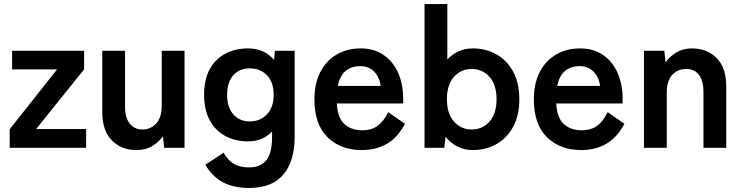

<svg xmlns="http://www.w3.org/2000/svg" viewBox="-20 -733 3683 952"><path d="M28 0V-92L263 -389H40V-481H397V-389L159 -93H407V0Z M657 11Q582 11 534.5 -37Q487 -85 487 -179V-481H600V-204Q600 -149 623.5 -120Q647 -91 685 -91Q728 -91 755 -121Q782 -151 782 -209V-481H895V0H794L788 -57Q769 -30 736 -9.5Q703 11 657 11Z M1214 199Q1139 199 1086 171Q1033 143 998 84L1089 24Q1109 61 1139 79Q1169 97 1214 97Q1273 97 1301 61Q1329 25 1329 -54V-81Q1282 -32 1210 -32Q1147 -32 1097.5 -58.5Q1048 -85 1020 -136.5Q992 -188 992 -263Q992 -339 1020 -390Q1048 -441 1097.5 -467Q1147 -493 1210 -493Q1290 -493 1339 -436L1343 -481H1441V-54Q1441 65 1385.5 132Q1330 199 1214 199ZM1219 -131Q1271 -131 1304 -166.5Q1337 -202 1337 -263Q1337 -325 1304 -359.5Q1271 -394 1219 -394Q1167 -394 1136.5 -359.5Q1106 -325 1106 -263Q1106 -202 1136.5 -166.5Q1167 -131 1219 -131Z M1774 11Q1669 11 1604 -52.5Q1539 -116 1539 -241Q1539 -319 1568 -375.5Q1597 -432 1649 -462.5Q1701 -493 1768 -493Q1835 -493 1882 -460.5Q1929 -428 1954 -372Q1979 -316 1979 -246V-220H1650Q1654 -148 1688 -117.5Q1722 -87 1776 -87Q1823 -87 1853 -109.5Q1883 -132 1905 -177L1988 -119Q1951 -50 1897.5 -19.5Q1844 11 1774 11ZM1655 -307H1868Q1860 -354 1833.5 -379.5Q1807 -405 1766 -405Q1722 -405 1693.5 -381Q1665 -357 1655 -307Z M2323 11Q2282 11 2248 -6.5Q2214 -24 2189 -55L2183 0H2085V-713H2198V-438Q2222 -464 2254 -478.5Q2286 -493 2323 -493Q2390 -493 2442.5 -463Q2495 -433 2525 -376.5Q2555 -320 2555 -241Q2555 -162 2525 -105.5Q2495 -49 2442.5 -19Q2390 11 2323 11ZM2319 -91Q2372 -91 2407 -130Q2442 -169 2442 -241Q2442 -313 2407 -352Q2372 -391 2319 -391Q2266 -391 2231 -352Q2196 -313 2196 -241Q2196 -169 2231 -130Q2266 -91 2319 -91Z M2862 11Q2757 11 2692 -52.5Q2627 -116 2627 -241Q2627 -319 2656 -375.5Q2685 -432 2737 -462.5Q2789 -493 2856 -493Q2923 -493 2970 -460.5Q3017 -428 3042 -372Q3067 -316 3067 -246V-220H2738Q2742 -148 2776 -117.5Q2810 -87 2864 -87Q2911 -87 2941 -109.5Q2971 -132 2993 -177L3076 -119Q3039 -50 2985.5 -19.5Q2932 11 2862 11ZM2743 -307H2956Q2948 -354 2921.5 -379.5Q2895 -405 2854 -405Q2810 -405 2781.5 -381Q2753 -357 2743 -307Z M3173 0V-481H3274L3280 -424Q3300 -452 3333 -472.5Q3366 -493 3411 -493Q3486 -493 3533.5 -445Q3581 -397 3581 -304V0H3468V-277Q3468 -334 3445 -362.5Q3422 -391 3383 -391Q3340 -391 3313 -361.5Q3286 -332 3286 -274V0Z"/></svg>

Font: Zen Kaku Gothic Antique
Style: Bold
Weight: 700
Designer: Yoshimichi Ohira
Foundry: Positype
Version: Version 1.001